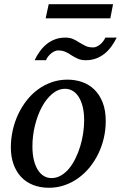

<svg xmlns="http://www.w3.org/2000/svg" viewBox="-20 -867 566 899"><path d="M374 -304.2Q374 -339.8 367.2 -367.2Q360.4 -394.5 348.6 -413.1Q336.9 -431.6 320.6 -441.4Q304.2 -451.2 285.2 -451.2Q252.4 -451.2 224.4 -427.5Q196.3 -403.8 175.8 -365.5Q155.3 -327.1 143.6 -279.1Q131.8 -231 131.8 -182.1Q131.8 -145 138.7 -117.2Q145.5 -89.4 157.7 -70.6Q169.9 -51.8 186 -42.5Q202.1 -33.2 221.2 -33.2Q244.6 -33.2 265.4 -45.2Q286.1 -57.1 303 -77.4Q319.8 -97.7 333 -124.5Q346.2 -151.4 355.5 -181.4Q364.7 -211.4 369.4 -243.2Q374 -274.9 374 -304.2ZM475.1 -299.8Q475.1 -259.3 466.1 -220.5Q457 -181.6 440.2 -147Q423.3 -112.3 399.7 -83.3Q376 -54.2 346.4 -33Q316.9 -11.7 282.2 0.2Q247.6 12.2 209 12.2Q168 12.2 134.8 -1Q101.6 -14.2 78.6 -38.8Q55.7 -63.5 43.2 -98.4Q30.8 -133.3 30.8 -176.8Q30.8 -217.3 39.6 -256.6Q48.3 -295.9 64.7 -331.1Q81.1 -366.2 104.5 -396.2Q127.9 -426.3 157.5 -448Q187 -469.7 221.9 -481.9Q256.8 -494.1 295.9 -494.1Q332 -494.1 364.5 -482.9Q397 -471.7 421.6 -447.8Q446.3 -423.8 460.7 -387.2Q475.1 -350.6 475.1 -299.8ZM526.4 -690.9Q515.6 -668.9 501.7 -649.7Q487.8 -630.4 470 -616Q452.1 -601.6 430.2 -593.3Q408.2 -585 381.3 -585Q360.8 -585 345.7 -591.6Q330.6 -598.1 314.9 -607.9Q308.6 -612.3 302.2 -616.2Q295.9 -620.1 288.3 -623.5Q280.8 -627 271.7 -628.9Q262.7 -630.9 251 -630.9Q244.6 -630.9 236.6 -627.4Q228.5 -624 220.7 -617.9Q212.9 -611.8 206.1 -603.5Q199.2 -595.2 195.3 -585H142.1Q152.3 -606.9 166.3 -626.2Q180.2 -645.5 197.8 -659.9Q215.3 -674.3 237.3 -682.6Q259.3 -690.9 286.1 -690.9Q306.6 -690.9 322 -684.3Q337.4 -677.7 353 -667Q365.7 -659.7 379.9 -652.3Q394 -645 417 -645Q423.8 -645 431.9 -648.4Q439.9 -651.9 447.8 -658Q455.6 -664.1 462.2 -672.4Q468.8 -680.7 473.1 -690.9ZM496.6 -781.2H193.8L208 -847.2H509.3Z"/></svg>

Font: Charis SIL Eur
Style: Italic
Weight: 400
Italic angle: -11°
Foundry: SIL International
Version: Version 5.000